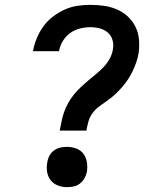

<svg xmlns="http://www.w3.org/2000/svg" viewBox="-20 -763 640 791"><path d="M226 -225Q230 -245 234 -264.5Q238 -284 244.5 -302.5Q251 -321 261.5 -339.5Q272 -358 285 -374Q298 -390 313.5 -404.5Q329 -419 345 -432.5Q361 -446 377 -459Q393 -472 407.5 -487.5Q422 -503 432 -521.5Q442 -540 445 -559Q449 -579 443.5 -598Q438 -617 424 -629Q410 -641 391 -646Q372 -651 352 -651Q331 -651 309 -645.5Q287 -640 268.5 -626.5Q250 -613 238.5 -593.5Q227 -574 223 -552Q223 -552 223 -552Q223 -552 223 -552H116Q116 -552 116 -552.5Q116 -553 116 -553Q121 -580 131.5 -605.5Q142 -631 158.5 -654Q175 -677 198 -694.5Q221 -712 246.5 -723.5Q272 -735 299 -739Q326 -743 352 -743Q381 -743 409 -739Q437 -735 462 -724Q487 -713 506.5 -695Q526 -677 538 -653Q550 -629 552.5 -600.5Q555 -572 551 -544Q548 -525 541.5 -506.5Q535 -488 526.5 -470Q518 -452 507 -435.5Q496 -419 483 -404Q470 -389 455 -375Q440 -361 423.5 -349.5Q407 -338 390.5 -326Q374 -314 362 -298Q350 -282 344.5 -263Q339 -244 336 -225ZM256 8Q236 8 218 1Q200 -6 188.5 -21Q177 -36 174 -55.5Q171 -75 175 -95Q177 -109 184 -122Q191 -135 203 -143.5Q215 -152 228.5 -155Q242 -158 256 -158Q276 -158 294.5 -151Q313 -144 324 -129Q335 -114 338 -94.5Q341 -75 338 -55Q335 -41 328 -28.5Q321 -16 309.5 -7Q298 2 284 5Q270 8 256 8Z"/></svg>

Font: Iosevka Curly SmBdEx
Style: Italic
Weight: 600
Width: 7
Italic angle: -9°
Monospace: yes
Designer: Belleve Invis
Foundry: Belleve Invis
Version: Version 11.1.0; ttfautohint (v1.8.3)